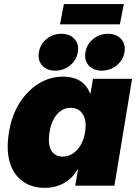

<svg xmlns="http://www.w3.org/2000/svg" viewBox="-20 -908 667 939"><path d="M199.7 10.7Q134.3 10.7 89.6 -22.2Q44.9 -55.2 27.3 -116.2Q9.8 -177.2 23.9 -261.7Q37.6 -345.2 76.7 -406Q115.7 -466.8 170.7 -500Q225.6 -533.2 287.6 -533.2Q322.8 -533.2 348.9 -523.4Q375 -513.7 392.8 -495.4Q410.6 -477.1 420.4 -451.2H422.9L434.6 -522.5H626L539.6 0H348.1L361.3 -79.1H358.9Q343.3 -50.8 319.1 -30.8Q294.9 -10.7 264.9 0Q234.9 10.7 199.7 10.7ZM286.1 -142.1Q313 -142.1 335.7 -156.7Q358.4 -171.4 374.3 -198.2Q390.1 -225.1 396 -261.7Q402.3 -298.3 395.3 -325Q388.2 -351.6 370.4 -366.2Q352.5 -380.9 325.7 -380.9Q298.8 -380.9 277.8 -366.2Q256.8 -351.6 242.4 -325Q228 -298.3 222.2 -261.7Q216.3 -225.1 221.4 -198.2Q226.6 -171.4 243.2 -156.7Q259.8 -142.1 286.1 -142.1ZM478 -562.5Q436.5 -562.5 413.8 -588.1Q391.1 -613.8 397.9 -652.8Q404.3 -691.9 435.5 -717.3Q466.8 -742.7 507.8 -742.7Q549.3 -742.7 572.3 -717.3Q595.2 -691.9 588.9 -652.8Q582 -613.8 550.5 -588.1Q519 -562.5 478 -562.5ZM249.5 -562.5Q208.5 -562.5 186 -588.1Q163.6 -613.8 170.4 -652.8Q176.3 -691.9 207.5 -717.3Q238.8 -742.7 279.8 -742.7Q321.8 -742.7 344.5 -717.3Q367.2 -691.9 360.8 -652.8Q354 -613.8 322.8 -588.1Q291.5 -562.5 249.5 -562.5ZM585.4 -888.2 566.4 -789.1H273.4L292.5 -888.2Z"/></svg>

Font: Inter 28pt Black
Style: Italic
Weight: 900
Italic angle: -9.3988°
Designer: Rasmus Andersson
Foundry: rsms
Version: Version 4.001;git-66647c0bb